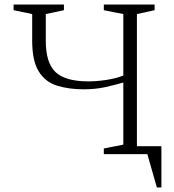

<svg xmlns="http://www.w3.org/2000/svg" viewBox="-20 -680 767 847"><path d="M122 -500V-618L40 -635V-660H262V-635L182 -618V-499Q182 -403 225 -362Q268 -321 370 -321Q406 -321 449.5 -327.5Q493 -334 524 -347V-618L438 -635V-660H662V-635L584 -618V-35H692V147H672L630 0H438V-25L524 -42V-316Q490 -306 446 -296Q402 -286 350 -286Q282 -286 230.5 -302.5Q179 -319 150.5 -365.5Q122 -412 122 -500Z"/></svg>

Font: Spectral SC ExtraLight
Style: Regular
Weight: 275
Designer: Jean-Baptiste Levee
Foundry: Production Type
Version: Version 2.001